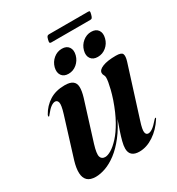

<svg xmlns="http://www.w3.org/2000/svg" viewBox="-170 -807 854 924"><g transform="rotate(-30 257.5 -344.5)"><path d="M483.5 -94Q485 -93.5 484.8 -91.5Q484.5 -89.5 482.5 -87Q454.5 -43 415.2 -17Q376 9 335.5 9Q309.5 9 296 -2.8Q282.5 -14.5 282.5 -38Q282.5 -54.5 288.5 -77.2Q294.5 -100 302.5 -123.8Q310.5 -147.5 317.8 -167.8Q325 -188 327 -199L330.5 -198Q303.5 -139.5 272.5 -99.8Q241.5 -60 209.8 -36Q178 -12 148.2 -1.5Q118.5 9 93.5 9Q62.5 9 47.5 -5.5Q32.5 -20 31.5 -47Q30.5 -74 41.5 -111L109.5 -330Q123 -374 119.2 -388.5Q115.5 -403 103 -403Q93 -403 80.2 -394.2Q67.5 -385.5 48.5 -361.5Q45.5 -357.5 44.2 -356.2Q43 -355 41 -355.5Q40 -356 39.8 -358.8Q39.5 -361.5 42 -366.5Q62.5 -403.5 97.5 -425.8Q132.5 -448 182.5 -448Q212 -448 226.2 -437.2Q240.5 -426.5 241.2 -405Q242 -383.5 232 -350L164 -132.5Q149.5 -85 154.8 -68Q160 -51 180 -51Q194 -51 214.2 -63Q234.5 -75 258.2 -100.8Q282 -126.5 305.5 -168.2Q329 -210 349.5 -269Q359 -297.5 364.2 -319Q369.5 -340.5 372 -355.5Q374.5 -370.5 374.5 -379.5Q374.5 -389.5 370.5 -395.2Q366.5 -401 366.5 -409.5Q366.5 -426.5 393 -437.2Q419.5 -448 467 -448Q497.5 -448 503 -435.8Q508.5 -423.5 500 -396L412 -117.5Q398.5 -76 401 -60.8Q403.5 -45.5 416.5 -45.5Q427 -45.5 440.5 -54.8Q454 -64 476 -89.5Q478 -92 480 -93Q482 -94 483.5 -94ZM227.5 -486Q201.5 -486 189.8 -503Q178 -520 184.5 -546.5Q191.5 -573 212 -590Q232.5 -607 258.5 -607Q284.5 -607 296.2 -590Q308 -573 301 -546Q294 -520 273.8 -503Q253.5 -486 227.5 -486ZM390 -486Q364 -486 352 -503Q340 -520 347 -546.5Q354 -573 374.8 -590Q395.5 -607 421 -607Q447.5 -607 459.2 -590Q471 -573 464 -546Q457.5 -520 437 -503Q416.5 -486 390 -486ZM223.5 -678Q226.5 -690.5 230 -694.2Q233.5 -698 240 -698H457Q464.5 -698 465.8 -694.8Q467 -691.5 463.5 -678.5Q460.5 -667 457.2 -662.8Q454 -658.5 447 -658.5H230Q223 -658.5 221.8 -662.5Q220.5 -666.5 223.5 -678Z"/></g></svg>

Font: Fraunces 120pt SemiBold
Style: Italic
Weight: 600
Italic angle: -16°
Version: Version 1.000;[b76b70a41]